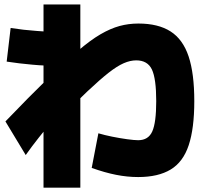

<svg xmlns="http://www.w3.org/2000/svg" viewBox="-20 -818 920 863"><path d="M175.6 25.6V-797.8H341.1V25.6ZM240 -522.2Q213.3 -522.2 184.4 -523.3Q155.6 -524.4 126.1 -527.2Q96.7 -530 67.2 -533.3Q37.8 -536.7 10 -541.1L27.8 -692.2Q55.6 -687.8 85.6 -684.4Q115.6 -681.1 145 -678.9Q174.4 -676.7 202.2 -675Q230 -673.3 257.8 -673.3ZM392.2 -63.3 422.2 -218.9Q447.8 -211.1 483.3 -203.9Q518.9 -196.7 551.7 -192.2Q584.4 -187.8 601.1 -187.8Q646.7 -187.8 664.4 -227.2Q682.2 -266.7 682.2 -363.3Q682.2 -464.4 662.8 -505.6Q643.3 -546.7 592.2 -546.7Q565.6 -546.7 536.1 -533.9Q506.7 -521.1 468.3 -491.1Q430 -461.1 373.9 -408.3Q317.8 -355.6 238.9 -274.4H215.6Q185.6 -238.9 153.9 -198.9Q122.2 -158.9 95.6 -121.1L4.4 -272.2Q113.3 -385.6 192.2 -462.2Q271.1 -538.9 328.9 -588.3Q386.7 -637.8 431.7 -663.9Q476.7 -690 517.2 -701.1Q557.8 -712.2 602.2 -712.2Q691.1 -712.2 746.7 -676.7Q802.2 -641.1 827.8 -564.4Q853.3 -487.8 853.3 -363.3Q853.3 -241.1 828.3 -165.6Q803.3 -90 747.2 -56.1Q691.1 -22.2 601.1 -22.2Q552.2 -22.2 501.7 -32.2Q451.1 -42.2 392.2 -63.3Z"/></svg>

Font: Paperlogy 9 Black
Style: Regular
Weight: 900
Designer: redesigned by Lee Juim, glyphs from Gmarket Sans & Montserrat
Foundry: PT&
Version: Version 1.001